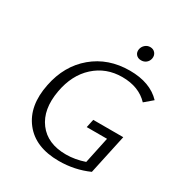

<svg xmlns="http://www.w3.org/2000/svg" viewBox="-194 -984 1068 1130"><g transform="rotate(30 339.5 -419.0)"><path d="M491 -749Q469 -749 456.5 -763.5Q444 -778 448 -800Q452 -819 466.5 -831.5Q481 -844 500 -844Q522 -844 534.5 -828.5Q547 -813 543 -791Q539 -772 525 -760.5Q511 -749 491 -749ZM411 -249 423 -305H627L569 -36Q475 6 368 6Q208 6 131.5 -92Q55 -190 87 -347Q116 -493 218 -578.5Q320 -664 466 -664Q604 -664 678 -586L624 -540Q559 -609 446 -609Q337 -609 259.5 -539Q182 -469 160 -346Q136 -212 197.5 -130Q259 -48 385 -48Q447 -48 511 -70L549 -249Z"/></g></svg>

Font: EauTest
Style: Italic
Weight: 400
Italic angle: -12°
Designer: Christian Thalmann (Catharsis Fonts)
Version: Version 0.001;PS 000.001;hotconv 1.0.88;makeotf.lib2.5.64775